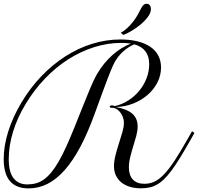

<svg xmlns="http://www.w3.org/2000/svg" viewBox="-20 -999 1071 1038"><path d="M134.8 19.5Q0 19.5 0 -139.2Q0 -210 24.4 -287.8Q48.8 -365.7 95.7 -444.3Q143.1 -523.9 203.9 -587.2Q264.6 -650.4 333.7 -694.6Q402.8 -738.8 478.3 -762.2Q553.7 -785.6 630.9 -785.6Q683.1 -785.6 723.9 -775.4Q764.6 -765.1 793 -745.8Q821.3 -726.6 835.9 -698.2Q850.6 -669.9 850.6 -634.3Q850.6 -591.8 831.3 -553.7Q812 -515.6 778.8 -486.6Q745.6 -457.5 701.2 -439.7Q656.7 -421.9 606.4 -420.4Q667.5 -409.2 695.8 -383.8Q724.1 -358.4 724.1 -315.9Q724.1 -292 716.8 -264.6Q709.5 -237.3 700.4 -208.5Q691.4 -179.7 684.1 -150.4Q676.8 -121.1 676.8 -94.2Q676.8 -51.3 698.5 -28.3Q720.2 -5.4 760.7 -5.4Q789.1 -5.4 814 -16.6Q838.9 -27.8 865.5 -55.2Q892.1 -82.5 922.6 -128.7Q953.1 -174.8 992.7 -244.6L1018.1 -289.6L1031.2 -280.3L1005.9 -235.4Q976.1 -183.1 951.9 -143.8Q927.7 -104.5 906.5 -76.2Q885.3 -47.9 866.2 -29.5Q847.2 -11.2 827.6 -0.5Q808.1 10.3 787.1 14.6Q766.1 19 741.7 19Q708.5 19 681.6 10.7Q654.8 2.4 635.7 -13.2Q616.7 -28.8 606.4 -51Q596.2 -73.2 596.2 -100.6Q596.2 -127.9 604.5 -160.2Q612.8 -192.4 623 -224.1Q633.3 -255.9 641.6 -284.7Q649.9 -313.5 649.9 -334.5Q649.9 -348.6 645.5 -362.3Q641.1 -376 633.3 -387.2Q625.5 -398.4 615 -406.2Q604.5 -414.1 592.8 -416.5Q590.8 -416 585.9 -416Q580.1 -416 576.4 -417.7Q572.8 -419.4 572.8 -422.4Q572.8 -424.8 576.4 -427Q580.1 -429.2 585 -429.2Q590.3 -429.2 593.3 -428.5Q596.2 -427.7 600.1 -425.3Q639.6 -434.1 673.8 -456.1Q708 -478 732.9 -508.3Q757.8 -538.6 772.2 -575.7Q786.6 -612.8 786.6 -651.9Q786.6 -736.8 706.1 -759.3Q679.2 -748.5 653.6 -727.3Q627.9 -706.1 609.9 -679.2Q604.5 -671.4 599.9 -663.1Q595.2 -654.8 589.4 -641.8Q583.5 -628.9 575.7 -609.1Q567.9 -589.4 556.4 -559.3Q544.9 -529.3 529.5 -487.1Q514.2 -444.8 492.7 -386.2Q455.1 -282.2 414.6 -205.8Q374 -129.4 329.6 -79.3Q285.2 -29.3 236.8 -4.9Q188.5 19.5 134.8 19.5ZM505.4 -600.1Q540 -658.7 587.4 -700.9Q634.8 -743.2 687.5 -763.2Q676.3 -765.1 663.1 -766.1Q649.9 -767.1 635.3 -767.1Q562 -767.1 489.3 -744.1Q416.5 -721.2 349.4 -678.5Q282.2 -635.7 223.4 -574.5Q164.6 -513.2 118.7 -437Q73.7 -362.8 50.5 -286.9Q27.3 -210.9 27.3 -138.7Q27.3 -67.4 54 -34.7Q80.6 -2 127 -2Q152.3 -2 174.6 -8.1Q196.8 -14.2 217 -28.6Q237.3 -43 256.8 -66.4Q276.4 -89.8 296.4 -124.3Q316.4 -158.7 337.6 -205.3Q358.9 -252 383.3 -312.5Q405.3 -368.2 421.6 -408.4Q438 -448.7 449.7 -477.8Q461.4 -506.8 469.5 -525.9Q477.5 -544.9 483.9 -558.3Q490.2 -571.8 495.1 -581.3Q500 -590.8 505.4 -600.1ZM632.8 -822.3Q648.4 -829.6 667.5 -846.9Q686.5 -864.3 704.1 -887.7Q718.8 -907.7 727.3 -924.3Q735.8 -940.9 742.4 -953.1Q749 -965.3 755.6 -971.9Q762.2 -978.5 772.5 -978.5Q784.7 -978.5 790.3 -970.2Q795.9 -961.9 795.9 -950.7Q795.9 -929.2 778.8 -906.7Q761.7 -884.3 737.8 -864.7Q713.9 -845.2 688.7 -830.6Q663.6 -815.9 647 -810.1Z"/></svg>

Font: Petit Formal Script
Style: Regular
Weight: 400
Version: Version 1.001; ttfautohint (v0.8) -G 200 -r 50